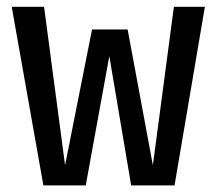

<svg xmlns="http://www.w3.org/2000/svg" viewBox="-20 -561 655 581"><path d="M508.2 0H376.9L310.8 -391.3L239.5 0H111.3L15.4 -540.5H113.3L176.9 -61L258.5 -471.8H366.2L442.6 -61L506.2 -540.5H600Z"/></svg>

Font: Fira Code Retina
Style: Regular
Weight: 450
Monospace: yes
Designer: Carrois Corporate, Edenspiekermann AG, Nikita Prokopov
Foundry: Carrois Corporate, Edenspiekermann AG, Nikita Prokopov
Version: Version 6.002